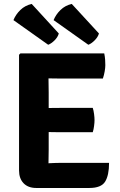

<svg xmlns="http://www.w3.org/2000/svg" viewBox="-20 -955 612 978"><path d="M77 -676 84 -683H227V-557.5Q227 -536.5 227.5 -520.5Q228 -504.5 228 -484V-193Q228 -174.5 227.5 -159Q227 -143.5 227 -124V2.5H164.5Q123.5 2.5 100.2 -21.5Q77 -45.5 77 -87ZM452.5 -405.5Q457 -391.5 459.2 -373.8Q461.5 -356 461.5 -343.5Q461.5 -330.5 459.2 -313.2Q457 -296 452.5 -281.5H295Q282.5 -281.5 260.2 -281.8Q238 -282 214.8 -282.5Q191.5 -283 175.5 -283V-404Q191.5 -404.5 214.8 -404.8Q238 -405 260.2 -405.2Q282.5 -405.5 295 -405.5ZM511 -683Q514.5 -666 515.5 -651Q516.5 -636 516.5 -623Q516.5 -610 513.2 -591.2Q510 -572.5 504 -555H295Q282.5 -555 260.2 -555.2Q238 -555.5 214.8 -556Q191.5 -556.5 175.5 -557V-683ZM535.5 -125.5Q535.5 -62 515.5 -29.8Q495.5 2.5 435 2.5H175.5V-120.5Q206.5 -122 235.2 -123.8Q264 -125.5 300 -125.5ZM141.5 -935 279.5 -784.5Q274.5 -766 258 -749.5Q241.5 -733 225.5 -727L48.5 -852.5Q60 -881 83.5 -904Q107 -927 141.5 -935ZM345.5 -935 484 -784.5Q479 -766.5 462.5 -749.8Q446 -733 430 -727L253 -852.5Q264.5 -881 288 -904Q311.5 -927 345.5 -935Z"/></svg>

Font: Signika Negative
Style: Bold
Weight: 700
Designer: Anna Giedry
Foundry: Anna Giedry
Version: Version 2.001